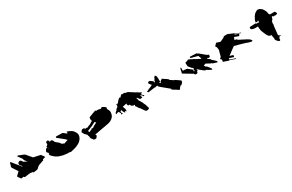

<svg xmlns="http://www.w3.org/2000/svg" viewBox="170 -1908 5070 3332"><g transform="rotate(-30 2705.0 -241.5)"><path d="M331.1 -94.7H333Q337.9 -89.8 339.8 -81.1Q341.8 -73.2 349.6 -71.3Q350.6 -70.3 358.4 -70.3H368.2H370.1L376 -72.3H382.8Q390.6 -72.3 391.6 -73.2Q397.5 -73.2 398.4 -74.2Q414.1 -77.1 427.7 -80.1Q438.5 -82 443.4 -85Q444.3 -88.9 449.2 -94.7L455.1 -96.7Q460.9 -99.6 463.9 -107.4L465.8 -111.3L467.8 -115.2Q468.8 -116.2 468.8 -120.1Q469.7 -120.1 470.7 -121.1Q472.7 -117.2 473.6 -115.2Q474.6 -115.2 476.6 -113.3L486.3 -123L496.1 -132.8Q504.9 -133.8 514.6 -137.7L532.2 -143.6Q553.7 -151.4 565.4 -155.3Q572.3 -162.1 598.6 -165Q602.5 -172.9 604.5 -175.8L605.5 -179.7L606.4 -181.6Q607.4 -182.6 607.4 -183.6L609.4 -186.5Q611.3 -186.5 619.1 -189.5Q623 -191.4 626 -192.4Q627 -193.4 631.8 -193.4H632.8L634.8 -194.3Q635.7 -195.3 636.7 -195.3H640.6Q647.5 -195.3 648.4 -196.3L654.3 -198.2H656.2Q656.2 -212.9 650.4 -219.7Q642.6 -227.5 638.7 -235.4L632.8 -243.2Q630.9 -245.1 629.9 -247.1L627 -250L626 -252Q621.1 -257.8 613.3 -269.5Q612.3 -270.5 543.9 -285.2Q542 -287.1 516.6 -291Q489.3 -295.9 474.6 -299.8Q462.9 -314.5 456.1 -321.3L455.1 -322.3Q455.1 -323.2 454.1 -324.2Q453.1 -324.2 453.1 -326.2L452.1 -327.1L449.2 -330.1L445.3 -334L443.4 -335.9Q441.4 -337.9 440.4 -339.8L436.5 -343.8L435.5 -345.7L432.6 -348.6L429.7 -351.6L428.7 -353.5L427.7 -355.5L422.9 -360.4L417 -366.2Q399.4 -390.6 393.6 -396.5Q384.8 -411.1 365.2 -418.9Q364.3 -418.9 358.4 -421.9Q357.4 -422.9 351.6 -424.8L343.8 -428.7L324.2 -435.5Q323.2 -436.5 315.4 -439.5Q314.5 -439.5 313.5 -440.4Q311.5 -440.4 310.5 -441.4Q309.6 -441.4 308.1 -441.9Q306.6 -442.4 305.7 -443.4Q296.9 -446.3 290 -449.2Q284.2 -452.1 283.2 -452.1Q273.4 -456.1 266.6 -459Q262.7 -459 261.7 -460Q260.7 -460.9 259.8 -460.9Q253.9 -460.9 250 -458Q246.1 -457 247.1 -449.2L276.4 -409.2L305.7 -369.1L307.6 -361.3Q307.6 -357.4 308.6 -356.4Q308.6 -353.5 309.6 -352.5Q311.5 -347.7 315.4 -335.9L317.4 -334Q319.3 -331.1 321.3 -329.1Q325.2 -325.2 325.2 -323.2Q326.2 -321.3 330.1 -317.4L332 -313.5L334 -310.5Q349.6 -288.1 352.5 -285.2V-282.2Q340.8 -290 335 -294.9Q332 -296.9 326.2 -300.8L324.2 -301.8Q322.3 -302.7 322.3 -303.7L318.4 -305.7Q317.4 -306.6 316.4 -306.6Q296.9 -313.5 294.9 -315.4Q289.1 -319.3 284.2 -327.1L283.2 -330.1L279.3 -334Q277.3 -335.9 274.4 -341.8L263.7 -355.5Q256.8 -362.3 248 -363.3Q233.4 -365.2 229.5 -361.3Q219.7 -358.4 211.9 -350.6Q203.1 -341.8 201.2 -335Q197.3 -331.1 199.2 -316.4Q201.2 -308.6 204.1 -303.7Q205.1 -300.8 209 -296.9Q212.9 -293 213.9 -290L218.8 -285.2L222.7 -281.2L223.6 -279.3L225.6 -277.3L229.5 -273.4L231.4 -271.5L232.4 -269.5L234.4 -267.6V-261.7Q234.4 -254.9 235.4 -253.9Q224.6 -259.8 217.8 -272.5Q216.8 -273.4 214.8 -277.3L210.9 -281.2L210 -283.2L202.1 -293Q201.2 -296.9 185.5 -313.5Q179.7 -319.3 178.7 -321.3Q174.8 -325.2 173.8 -328.1L171.9 -330.1L170.9 -332Q169.9 -333 168 -335Q166 -336.9 164.1 -338.9Q154.3 -348.6 145.5 -362.3Q136.7 -376 127 -385.7L126 -386.7Q125 -386.7 125 -388.7Q125 -390.6 124 -390.6L120.1 -394.5Q114.3 -402.3 111.3 -406.2Q102.5 -417 94.7 -424.8Q93.8 -423.8 88.9 -423.8Q85 -423.8 84 -422.9Q78.1 -418.9 76.2 -405.3Q76.2 -393.6 72.3 -384.8Q70.3 -381.8 69.3 -375L63.5 -360.4L60.5 -345.7V-340.8Q60.5 -334 61.5 -333L62.5 -330.1Q64.5 -328.1 66.4 -326.2Q69.3 -320.3 72.3 -317.4Q72.3 -316.4 77.1 -309.6L80.1 -304.7Q83 -299.8 85.9 -295.4Q88.9 -291 91.3 -288.1Q93.8 -285.2 93.8 -284.2Q97.7 -280.3 97.7 -277.3Q97.7 -276.4 100.6 -273.4Q101.6 -271.5 103.5 -267.6Q106.4 -264.6 107.4 -262.7Q109.4 -260.7 112.3 -255.9Q115.2 -251 116.2 -249Q130.9 -224.6 134.8 -221.7L136.7 -219.7Q125 -210.9 107.4 -191.4L101.6 -185.5Q99.6 -183.6 95.7 -180.2Q91.8 -176.8 90.8 -175.8L84 -168.9Q82 -167 80.1 -165L77.1 -163.1L75.2 -159.2Q74.2 -156.2 72.3 -154.3Q69.3 -148.4 72.3 -139.6Q75.2 -134.8 84 -125Q85 -124 86.9 -121.1Q87.9 -121.1 88.9 -119.1L89.8 -117.2L90.8 -116.2Q91.8 -115.2 91.8 -114.3Q91.8 -113.3 92.8 -113.3L93.8 -111.3L95.7 -109.4L99.6 -105.5L100.6 -103.5Q102.5 -99.6 103.5 -98.6Q106.4 -94.7 110.4 -88.9L114.3 -83Q115.2 -84 119.1 -84Q123 -84 124 -85Q125 -85.9 128.9 -85.9Q132.8 -85.9 133.8 -86.9Q134.8 -87.9 138.7 -87.9Q141.6 -89.8 151.4 -90.8Q152.3 -91.8 163.1 -91.8Q166 -87.9 169.9 -85L173.8 -79.1L175.8 -77.1Q177.7 -75.2 180.7 -75.2H190.4Q191.4 -76.2 196.3 -76.2Q199.2 -76.2 200.2 -77.1Q201.2 -78.1 206.1 -78.1L251 -84Q282.2 -85.9 294.9 -88.9Q299.8 -86.9 313.5 -85.9H314.5Q315.4 -85 318.4 -85Q319.3 -84 322.3 -84H326.2L328.1 -83L330.1 -82H331.1Z M1010.7 -415Q1006.8 -415 1005.9 -414.1Q1002 -412.1 1000 -411.1H996.1Q995.1 -410.2 993.2 -410.2L992.2 -409.2Q991.2 -408.2 991.2 -392.6L993.2 -390.6Q995.1 -389.6 1000 -386.2Q1004.9 -382.8 1008.8 -379.9Q1023.4 -367.2 1055.7 -341.8Q1119.1 -290 1122.1 -288.1Q1123 -287.1 1123 -283.2L1146.5 -263.7Q1144.5 -263.7 1138.7 -260.7Q1136.7 -260.7 1133.8 -259.8Q1128.9 -257.8 1127.9 -256.8L1107.4 -250Q1102.5 -250 1101.6 -249Q1097.7 -248 1095.7 -246.1Q1087.9 -244.1 1085 -243.2Q1080.1 -242.2 1078.1 -240.2Q1071.3 -236.3 1067.4 -236.3L1057.6 -241.2L1054.7 -242.2Q1052.7 -243.2 1049.8 -246.1Q1043.9 -248 1043 -249Q1042 -250 1032.2 -250L1031.2 -251Q1031.2 -252 1029.3 -252.9L1027.3 -253.9L1023.4 -257.8L1019.5 -261.7Q1018.6 -261.7 1017.6 -262.7L1015.6 -263.7L1014.6 -264.6L1012.7 -266.6Q1011.7 -267.6 1010.7 -267.6V-272.5Q1009.8 -273.4 1009.8 -275.4Q1008.8 -276.4 1008.8 -277.3Q1002 -284.2 996.1 -293Q993.2 -293.9 991.2 -295.9Q989.3 -297.9 987.3 -299.3Q985.4 -300.8 984.4 -302.2Q983.4 -303.7 982.4 -304.7Q981.4 -305.7 980.5 -306.6H979.5Q970.7 -314.5 964.8 -318.4Q960.9 -322.3 954.1 -327.1Q952.1 -328.1 945.3 -335L943.4 -336.9L941.4 -337.9L934.6 -344.7L928.7 -348.6Q929.7 -355.5 931.6 -357.4Q931.6 -359.4 930.7 -360.4Q929.7 -361.3 929.7 -362.3Q929.7 -363.3 928.7 -363.3Q927.7 -363.3 927.7 -365.2Q927.7 -367.2 926.8 -367.2L920.9 -375Q918.9 -380.9 916 -383.8Q912.1 -387.7 897.5 -398.4Q889.6 -401.4 879.9 -397.5Q872.1 -393.6 869.1 -392.6L867.2 -390.6Q865.2 -390.6 864.3 -389.6Q863.3 -389.6 862.3 -388.7Q861.3 -388.7 860.4 -389.6L858.4 -391.6V-401.4Q858.4 -408.2 859.4 -409.2L855.5 -413.1L853.5 -414.1L850.6 -417L847.7 -419.9L845.7 -421.9L844.7 -422.9Q843.8 -423.8 842.8 -423.8L840.8 -425.8Q839.8 -425.8 838.9 -426.8L836.9 -428.7Q835.9 -429.7 831.1 -429.7Q829.1 -429.7 828.1 -428.7Q828.1 -422.9 827.1 -421.9Q826.2 -421.9 825.2 -422.9L824.2 -423.8L822.3 -425.8H818.4L816.4 -424.8Q816.4 -423.8 815.4 -423.8Q814.5 -422.9 814.5 -420.9Q814.5 -418.9 813.5 -418L809.6 -421.9Q806.6 -423.8 804.7 -421.9Q800.8 -418.9 800.8 -416V-413.1V-391.6V-370.1Q793.9 -369.1 792 -365.2Q791 -364.3 791 -361.3Q787.1 -358.4 785.2 -355.5Q785.2 -353.5 784.2 -352.5Q783.2 -351.6 783.2 -350.6Q777.3 -349.6 766.6 -345.7Q766.6 -339.8 767.6 -338.9Q769.5 -336.9 770.5 -335Q769.5 -335 768.6 -334L767.6 -333Q766.6 -332 766.6 -333V-326.2L774.4 -318.4Q779.3 -313.5 781.2 -312.5L783.2 -310.5L793 -300.8Q793 -299.8 792 -298.8Q772.5 -314.5 763.7 -323.2Q760.7 -323.2 759.8 -322.3Q755.9 -320.3 752.9 -319.3L744.1 -316.4L729.5 -292L720.7 -276.4V-260.7H719.7L724.6 -255.9L735.4 -245.1Q747.1 -233.4 750 -228.5V-214.8L745.1 -216.8L736.3 -219.7V-216.8V-215.8L738.3 -213.9Q739.3 -210.9 741.2 -209Q744.1 -205.1 744.1 -204.1Q743.2 -203.1 743.2 -201.2Q737.3 -203.1 736.3 -204.1V-200.2Q753.9 -171.9 782.2 -148.4Q805.7 -125 834 -110.4Q853.5 -96.7 890.6 -85.9Q891.6 -85.9 897.9 -84Q904.3 -82 918 -78.1Q931.6 -74.2 946.3 -70.3Q1023.4 -56.6 1076.2 -59.6Q1085 -53.7 1085.9 -52.7Q1090.8 -54.7 1102.5 -55.7Q1111.3 -55.7 1123 -59.6Q1124 -60.5 1124 -61.5Q1192.4 -75.2 1221.7 -89.8Q1263.7 -107.4 1286.1 -124Q1310.5 -142.6 1327.1 -166Q1342.8 -187.5 1350.6 -213.9Q1351.6 -215.8 1352.5 -221.2Q1353.5 -226.6 1353.5 -229.5Q1353.5 -231.4 1354 -234.9Q1354.5 -238.3 1355.5 -240.2V-244.1Q1355.5 -253.9 1352.5 -262.7Q1348.6 -284.2 1336.9 -301.8Q1326.2 -322.3 1308.6 -338.9L1303.7 -348.6Q1295.9 -348.6 1293 -351.6L1291 -353.5L1290 -355.5Q1289.1 -355.5 1289.1 -356.4Q1288.1 -356.4 1280.3 -361.3L1277.3 -363.3L1274.4 -365.2L1270.5 -367.2Q1265.6 -369.1 1260.7 -372.1L1246.1 -380.9Q1238.3 -384.8 1235.4 -386.7L1232.4 -388.7L1228.5 -384.8L1227.5 -381.8Q1226.6 -382.8 1226.6 -384.8Q1225.6 -385.7 1225.6 -386.7Q1224.6 -386.7 1224.6 -388.7Q1224.6 -390.6 1223.6 -390.6L1222.7 -391.6Q1217.8 -391.6 1216.8 -390.6L1215.8 -388.7Q1214.8 -388.7 1214.8 -387.7L1212.9 -391.6Q1210.9 -395.5 1210 -398.4Q1209 -397.5 1204.1 -397.5L1200.2 -358.4L1196.3 -362.3Q1194.3 -364.3 1191.4 -365.2L1189.5 -366.2Q1181.6 -371.1 1177.7 -375L1175.8 -376L1172.9 -378.9Q1171.9 -379.9 1168.9 -381.8Q1157.2 -390.6 1155.3 -392.6Q1146.5 -400.4 1142.6 -401.4Q1138.7 -402.3 1133.8 -407.2Q1131.8 -409.2 1128.9 -410.2L1127 -412.1Q1040 -414.1 1010.7 -415Z M1619.1 -225.6 1610.4 -223.6Q1608.4 -225.6 1607.4 -225.6L1598.6 -223.6Q1599.6 -222.7 1599.6 -216.8V-212.9H1598.6Q1597.7 -214.8 1592.8 -212.9Q1589.8 -212.9 1588.9 -211.9L1581.1 -208L1575.2 -206.1Q1570.3 -205.1 1569.3 -203.1L1563.5 -201.2Q1558.6 -199.2 1557.6 -198.2L1551.8 -196.3Q1546.9 -195.3 1545.9 -193.4Q1545.9 -192.4 1544.9 -192.4Q1543.9 -192.4 1544.9 -191.4Q1544.9 -188.5 1543.9 -188.5L1542 -190.4L1538.1 -192.4L1536.1 -194.3Q1537.1 -195.3 1535.2 -205.1Q1535.2 -207 1534.2 -208Q1534.2 -209 1533.2 -210Q1533.2 -210.9 1532.2 -211.9Q1531.2 -212.9 1531.2 -213.9Q1531.2 -214.8 1530.3 -215.8L1529.3 -216.8L1528.3 -218.8Q1557.6 -232.4 1584 -242.2Q1585 -243.2 1592.8 -246.1L1605.5 -251Q1610.4 -252.9 1614.7 -254.9Q1619.1 -256.8 1621.1 -257.8L1624 -258.8Q1636.7 -263.7 1638.7 -264.6Q1640.6 -265.6 1644.5 -267.6L1654.3 -273.4L1666 -279.3L1668.9 -281.2L1672.9 -283.2L1680.7 -287.1L1690.4 -292Q1696.3 -296.9 1703.1 -297.9Q1706.1 -296.9 1706.1 -294.9Q1707 -295.9 1710 -295.9L1724.6 -276.4Q1722.7 -276.4 1654.3 -240.2V-235.4Q1652.3 -233.4 1647.5 -232.4Q1646.5 -231.4 1642.6 -229.5L1638.7 -227.5L1622.1 -220.7Q1622.1 -222.7 1619.1 -225.6ZM1823.2 -142.6H1825.2Q1829.1 -142.6 1830.1 -143.6Q1831.1 -144.5 1835 -144.5L1844.7 -146.5Q1848.6 -146.5 1849.6 -147.5Q1852.5 -147.5 1853.5 -148.4H1855.5H1856.4L1862.3 -150.4H1867.2Q1888.7 -153.3 1908.2 -159.2Q1941.4 -168 1968.8 -186.5L1983.4 -198.2Q1990.2 -204.1 1996.1 -210.9L2000 -214.8Q2002 -216.8 2002.9 -218.8L2003.9 -219.7L2004.9 -220.7Q2006.8 -222.7 2007.8 -224.6L2008.8 -226.6L2010.7 -228.5Q2022.5 -245.1 2027.3 -267.6Q2027.3 -270.5 2028.3 -271.5Q2028.3 -273.4 2029.3 -274.4Q2029.3 -280.3 2030.3 -281.2Q2030.3 -283.2 2031.2 -284.2Q2031.2 -287.1 2032.2 -288.1V-293.9Q2033.2 -294.9 2033.2 -306.6Q2035.2 -316.4 2030.3 -330.1V-333Q2029.3 -334 2029.3 -335.9Q2028.3 -336.9 2028.3 -337.9Q2027.3 -338.9 2027.3 -340.8Q2027.3 -342.8 2026.4 -343.8Q2025.4 -344.7 2025.4 -347.7L2024.4 -349.6L2023.4 -351.6L2022.5 -353.5Q2021.5 -354.5 2021.5 -356.4Q2019.5 -358.4 2019.5 -359.4Q2017.6 -363.3 2016.6 -364.3L2015.6 -366.2Q2013.7 -371.1 2007.8 -378.9Q2005.9 -380.9 2006.8 -381.8Q2009.8 -401.4 2009.8 -416Q2009.8 -418 2008.8 -418.9Q2002 -425.8 1998 -426.8L1996.1 -427.7L1992.2 -431.6L1988.3 -435.5L1986.3 -436.5Q1982.4 -440.4 1971.7 -446.3Q1968.8 -447.3 1964.8 -449.2Q1963.9 -449.2 1962.9 -450.2L1960.9 -452.1Q1960 -453.1 1958 -453.1Q1956.1 -453.1 1955.1 -454.1L1953.1 -455.1Q1951.2 -455.1 1949.2 -457Q1945.3 -460 1938.5 -460Q1928.7 -452.1 1927.7 -451.2L1925.8 -449.2L1923.8 -448.2Q1923.8 -447.3 1922.9 -447.3L1918.9 -441.4Q1917 -441.4 1917 -442.4Q1915 -442.4 1914.1 -443.4Q1912.1 -443.4 1911.1 -444.3H1908.2Q1907.2 -445.3 1904.3 -445.3Q1901.4 -445.3 1900.4 -446.3L1893.6 -447.3Q1886.7 -449.2 1881.8 -450.2Q1880.9 -451.2 1877 -451.2Q1876 -452.1 1872.1 -452.1Q1871.1 -453.1 1862.3 -453.1H1846.7Q1832 -453.1 1831.1 -452.1Q1828.1 -452.1 1825.2 -455.1L1820.3 -460L1818.4 -461.9L1816.4 -462.9L1814.5 -464.8Q1813.5 -463.9 1812.5 -463.9Q1809.6 -462.9 1801.8 -460.9Q1800.8 -460.9 1799.8 -460Q1798.8 -459 1796.9 -459Q1794.9 -459 1793.9 -458Q1793 -457 1792 -457Q1791 -456.1 1789.1 -456.1Q1787.1 -457 1785.2 -455.1L1779.3 -453.1Q1777.3 -453.1 1777.3 -452.1Q1777.3 -451.2 1772.5 -449.2Q1770.5 -449.2 1769.5 -448.2Q1768.6 -447.3 1766.6 -447.3Q1764.6 -447.3 1763.7 -446.3Q1762.7 -446.3 1761.7 -445.3Q1760.7 -444.3 1754.9 -444.3Q1743.2 -442.4 1738.3 -436.5H1737.3Q1736.3 -435.5 1735.4 -435.5Q1733.4 -435.5 1732.4 -434.6Q1730.5 -434.6 1729.5 -433.6Q1728.5 -433.6 1727.5 -432.6L1718.8 -429.7L1716.8 -428.7Q1715.8 -427.7 1713.9 -427.7H1710.9L1706.1 -425.8Q1705.1 -424.8 1703.1 -424.8Q1702.1 -424.8 1700.2 -422.9Q1700.2 -421.9 1698.2 -421.9Q1693.4 -421.9 1692.4 -420.9Q1687.5 -419.9 1686.5 -418Q1685.5 -418 1684.6 -417L1682.6 -415Q1681.6 -414.1 1679.7 -414.1L1675.8 -413.1Q1674.8 -413.1 1672.9 -411.1Q1669.9 -408.2 1668.9 -405.3Q1668 -404.3 1668 -401.4Q1668 -392.6 1668.9 -391.6Q1668.9 -384.8 1666 -383.8L1664.1 -381.8Q1664.1 -379.9 1665 -378.9Q1666 -377.9 1666 -376Q1666 -373 1668 -371.1Q1667 -370.1 1667 -368.2V-363.3Q1667 -360.4 1668.9 -358.4Q1670.9 -356.4 1670.9 -355.5Q1670.9 -352.5 1671.9 -351.6Q1672.9 -350.6 1672.9 -343.8Q1672.9 -342.8 1673.8 -341.8Q1673.8 -337.9 1674.8 -336.9Q1666 -331.1 1654.3 -328.1L1652.3 -327.1Q1650.4 -326.2 1650.4 -325.2Q1646.5 -325.2 1645.5 -322.3Q1644.5 -322.3 1643.6 -321.3Q1642.6 -320.3 1641.6 -319.3Q1640.6 -318.4 1639.6 -317.4Q1638.7 -316.4 1637.7 -316.4L1634.8 -314.5L1630.9 -310.5Q1629.9 -309.6 1626 -309.6Q1620.1 -308.6 1618.2 -306.6Q1615.2 -306.6 1614.3 -302.7Q1614.3 -300.8 1611.3 -300.8L1609.4 -299.8L1607.4 -298.8Q1605.5 -298.8 1604.5 -297.9Q1603.5 -297.9 1602.5 -296.9Q1601.6 -295.9 1598.6 -295.9Q1595.7 -297.9 1593.8 -295.9Q1592.8 -294.9 1591.8 -294.9Q1590.8 -293.9 1588.9 -293.9Q1587.9 -293 1586.9 -293Q1585.9 -293 1585 -292Q1582 -291 1578.1 -289.1L1572.3 -287.1Q1570.3 -287.1 1570.3 -285.2Q1569.3 -284.2 1569.3 -283.2Q1568.4 -283.2 1567.4 -282.2Q1566.4 -281.2 1565.4 -281.2Q1564.5 -281.2 1563.5 -280.3Q1560.5 -280.3 1559.6 -279.3Q1555.7 -279.3 1554.7 -278.3Q1553.7 -277.3 1552.7 -277.3Q1549.8 -279.3 1547.9 -277.3Q1546.9 -277.3 1545.9 -276.4Q1544.9 -275.4 1543.9 -275.4Q1542 -275.4 1541 -274.4Q1533.2 -280.3 1530.3 -283.2Q1519.5 -279.3 1515.6 -277.3Q1514.6 -276.4 1511.7 -276.4Q1510.7 -276.4 1508.8 -274.4L1506.8 -278.3Q1502 -286.1 1498 -289.1L1496.1 -291L1494.1 -292Q1494.1 -293 1493.2 -293L1490.2 -295.9Q1489.3 -296.9 1487.3 -296.9H1483.4Q1479.5 -296.9 1478.5 -297.9Q1473.6 -297.9 1472.7 -296.9H1466.8Q1465.8 -295.9 1463.9 -295.9Q1462.9 -294.9 1460 -294.9L1459 -296.9Q1459 -298.8 1458 -299.8Q1457 -298.8 1455.1 -298.8L1453.1 -297.9Q1451.2 -297.9 1449.2 -295.9Q1449.2 -293.9 1450.2 -293.9V-291Q1449.2 -291 1449.2 -290H1448.2Q1441.4 -285.2 1433.6 -278.3Q1431.6 -275.4 1430.7 -275.4L1429.7 -274.4L1427.7 -268.6Q1426.8 -267.6 1426.8 -263.7L1424.8 -261.7Q1424.8 -260.7 1423.8 -259.8Q1421.9 -257.8 1421.9 -255.9Q1421.9 -253.9 1423.8 -252V-250Q1423.8 -248 1430.7 -238.3Q1435.5 -230.5 1436.5 -226.6Q1441.4 -215.8 1444.3 -210.9Q1447.3 -207 1447.3 -205.1L1448.2 -203.1H1453.1Q1455.1 -205.1 1458 -201.2L1460.9 -195.3Q1461.9 -194.3 1463.9 -190.4Q1464.8 -186.5 1468.8 -186.5H1469.7L1470.7 -185.5Q1470.7 -184.6 1471.7 -183.6L1473.6 -181.6Q1475.6 -177.7 1476.6 -176.8Q1478.5 -171.9 1484.4 -168.9L1486.3 -168Q1488.3 -168 1489.3 -167V-162.1V-152.3Q1489.3 -149.4 1493.2 -142.6Q1493.2 -141.6 1494.1 -140.6Q1500 -130.9 1501 -129.9Q1501 -127.9 1502 -127.9Q1497.1 -123 1498 -115.2Q1498 -114.3 1499 -113.3Q1500 -113.3 1500 -112.3V-109.4Q1501 -108.4 1501 -106.4Q1501 -99.6 1504.9 -95.7V-94.7Q1505.9 -93.8 1505.9 -92.8Q1505.9 -84 1511.7 -78.1L1520.5 -69.3L1522.5 -67.4L1524.4 -65.4Q1524.4 -64.5 1526.4 -62.5Q1528.3 -58.6 1529.3 -57.6Q1530.3 -54.7 1533.2 -51.8Q1535.2 -47.9 1536.1 -46.9L1538.1 -43Q1539.1 -42 1539.1 -41Q1541 -39.1 1542 -39.1H1552.7Q1553.7 -39.1 1554.7 -38.1Q1558.6 -35.2 1562.5 -34.2H1569.3Q1573.2 -34.2 1574.2 -35.2Q1577.1 -35.2 1578.1 -36.1H1580.1H1581.1L1584 -34.2Q1584 -35.2 1585.9 -35.2L1586.9 -36.1Q1587.9 -37.1 1588.9 -37.1Q1589.8 -37.1 1590.8 -38.1V-41Q1591.8 -41 1595.7 -44.9Q1606.4 -50.8 1610.4 -60.5Q1610.4 -62.5 1611.3 -63.5Q1611.3 -64.5 1612.3 -65.4Q1613.3 -66.4 1615.2 -69.3L1617.2 -71.3Q1617.2 -72.3 1618.2 -73.2Q1621.1 -74.2 1619.1 -79.1Q1619.1 -80.1 1618.2 -81.1Q1617.2 -82 1616.2 -85.9Q1615.2 -86.9 1615.2 -88.9Q1614.3 -89.8 1614.3 -90.8Q1612.3 -92.8 1609.4 -99.6V-101.6Q1608.4 -101.6 1608.4 -102.5Q1615.2 -105.5 1620.1 -105.5Q1631.8 -106.4 1636.7 -108.4L1644.5 -110.4Q1645.5 -111.3 1652.3 -111.3H1655.3Q1658.2 -111.3 1659.2 -112.3Q1660.2 -113.3 1664.1 -113.3Q1668 -113.3 1668.9 -114.3Q1671.9 -114.3 1672.9 -115.2H1674.8H1675.8Q1678.7 -115.2 1679.7 -116.2L1687.5 -118.2Q1688.5 -119.1 1693.4 -119.1Q1698.2 -119.1 1699.2 -120.1Q1703.1 -121.1 1710.9 -123Q1711.9 -124 1721.7 -124Q1723.6 -124 1724.6 -125Q1727.5 -125 1728.5 -126H1732.4Q1736.3 -126 1737.3 -127Q1742.2 -127 1743.2 -127.9Q1751 -129.9 1753.9 -130.9Q1754.9 -131.8 1762.7 -131.8L1772.5 -133.8Q1773.4 -134.8 1782.2 -134.8Q1790 -136.7 1793 -137.7Q1793.9 -138.7 1801.8 -138.7Q1815.4 -139.6 1820.3 -141.6Q1822.3 -141.6 1823.2 -142.6Z M2409.2 -474.6V-476.6Q2404.3 -476.6 2403.3 -477.5Q2402.3 -478.5 2399.4 -478.5Q2398.4 -480.5 2393.6 -478.5Q2392.6 -477.5 2388.7 -477.5H2382.8Q2381.8 -476.6 2377.9 -476.6Q2372.1 -476.6 2371.1 -475.6Q2367.2 -474.6 2365.2 -476.6L2363.3 -478.5L2361.3 -479.5Q2361.3 -480.5 2360.4 -480.5Q2359.4 -480.5 2359.4 -478.5Q2357.4 -478.5 2354.5 -481.4H2351.6Q2348.6 -481.4 2347.7 -480.5H2346.7V-478.5Q2347.7 -477.5 2347.7 -476.6H2345.7Q2345.7 -475.6 2344.7 -475.6Q2344.7 -476.6 2343.8 -476.6V-477.5L2339.8 -475.6Q2339.8 -474.6 2338.9 -473.6L2336.9 -471.7H2334Q2333 -471.7 2331.1 -466.8Q2330.1 -465.8 2330.1 -466.8Q2329.1 -466.8 2328.1 -465.8Q2327.1 -464.8 2325.2 -461.9Q2324.2 -460.9 2322.3 -458Q2320.3 -456.1 2318.4 -456.1L2316.4 -454.1Q2315.4 -453.1 2315.4 -450.2L2313.5 -448.2Q2312.5 -449.2 2311.5 -447.3Q2310.5 -446.3 2310.5 -443.4H2305.7Q2300.8 -443.4 2299.8 -442.4Q2296.9 -442.4 2294.9 -445.3Q2293.9 -448.2 2292 -452.1H2291L2289.1 -450.2L2287.1 -449.2L2284.2 -446.3Q2283.2 -445.3 2282.2 -445.3Q2281.2 -445.3 2281.2 -444.3Q2281.2 -443.4 2279.3 -442.4L2277.3 -441.4V-439.5L2276.4 -438.5Q2275.4 -438.5 2275.4 -439.5Q2270.5 -438.5 2262.7 -430.7L2259.8 -427.7L2258.8 -425.8L2256.8 -423.8L2252 -418.9Q2248 -413.1 2241.2 -406.2Q2235.4 -400.4 2230.5 -392.6Q2228.5 -390.6 2227.5 -388.7Q2225.6 -386.7 2224.6 -384.8L2223.6 -383.8L2222.7 -382.8Q2220.7 -380.9 2219.7 -378.9L2215.8 -375L2214.8 -374Q2213.9 -377 2210.9 -379.9Q2210 -380.9 2206.1 -382.8H2204.1Q2204.1 -375 2207 -371.1V-369.1Q2201.2 -371.1 2197.3 -368.2Q2195.3 -368.2 2193.4 -373L2191.4 -380.9Q2187.5 -378.9 2186.5 -377.9Q2185.5 -377 2183.6 -374Q2183.6 -370.1 2184.6 -369.1Q2185.5 -368.2 2185.5 -364.3Q2186.5 -363.3 2186.5 -355.5L2184.6 -351.6Q2184.6 -348.6 2183.6 -347.7Q2183.6 -343.8 2184.6 -342.8Q2185.5 -341.8 2185.5 -338.9Q2185.5 -335.9 2184.6 -335Q2181.6 -332 2180.7 -330.1L2174.8 -324.2L2168.9 -318.4Q2168 -318.4 2166 -316.4Q2164.1 -316.4 2163.1 -315.4Q2162.1 -314.5 2161.1 -314.5Q2160.2 -313.5 2160.2 -311.5Q2159.2 -310.5 2159.2 -309.6Q2157.2 -307.6 2156.2 -307.6H2154.3Q2151.4 -304.7 2148.4 -303.7Q2145.5 -301.8 2143.6 -298.8Q2141.6 -296.9 2141.6 -294.9Q2141.6 -292 2139.6 -290Q2139.6 -285.2 2135.7 -282.2Q2134.8 -281.2 2133.8 -281.2Q2131.8 -281.2 2131.8 -280.3Q2129.9 -278.3 2128.9 -278.3L2119.1 -268.6L2115.2 -264.6L2113.3 -263.7L2109.4 -259.8L2103.5 -253.9Q2101.6 -250 2097.7 -249V-246.1Q2097.7 -242.2 2098.6 -241.2Q2099.6 -240.2 2099.6 -237.3Q2101.6 -232.4 2102.5 -231.4L2105.5 -228.5L2106.4 -226.6Q2111.3 -227.5 2121.1 -233.4Q2121.1 -234.4 2123 -234.4Q2125 -234.4 2125 -235.4Q2125 -236.3 2127 -236.3Q2128.9 -236.3 2128.9 -237.3Q2131.8 -238.3 2133.8 -240.2L2135.7 -241.2Q2139.6 -243.2 2142.6 -244.1Q2144.5 -246.1 2145.5 -244.1Q2147.5 -244.1 2148.4 -245.1Q2150.4 -243.2 2151.4 -240.2Q2152.3 -236.3 2154.3 -234.4Q2155.3 -231.4 2160.2 -229.5L2166 -226.6Q2168 -224.6 2168.9 -222.7V-217.8Q2170.9 -213.9 2171.9 -210.9L2173.8 -209L2175.8 -207Q2177.7 -205.1 2177.7 -202.1Q2177.7 -199.2 2178.7 -198.2L2176.8 -192.4Q2175.8 -191.4 2175.8 -189.5L2174.8 -187.5Q2172.9 -179.7 2175.8 -175.8H2177.7Q2179.7 -177.7 2179.7 -178.7Q2181.6 -178.7 2183.6 -176.8Q2188.5 -174.8 2191.4 -177.7Q2194.3 -178.7 2197.3 -181.6Q2199.2 -181.6 2201.2 -179.7Q2202.1 -180.7 2203.1 -180.7Q2204.1 -181.6 2202.1 -186.5L2198.2 -194.3L2189.5 -203.1V-205.1Q2188.5 -206.1 2188.5 -208Q2187.5 -209 2187.5 -211.9Q2190.4 -214.8 2189.5 -217.8L2188.5 -219.7Q2187.5 -220.7 2187.5 -221.7Q2187.5 -222.7 2186.5 -223.6Q2186.5 -229.5 2185.5 -230.5Q2187.5 -235.4 2195.3 -236.3Q2197.3 -238.3 2201.2 -239.3L2207 -241.2Q2209 -242.2 2207 -250Q2206.1 -251 2206.1 -260.7Q2209 -252.9 2210 -252Q2210 -247.1 2210.9 -246.1Q2210.9 -241.2 2211.9 -240.2Q2216.8 -226.6 2220.7 -216.8Q2220.7 -212.9 2221.7 -211.9Q2222.7 -210.9 2222.7 -210Q2224.6 -206.1 2225.6 -203.1Q2226.6 -202.1 2228.5 -198.2L2230.5 -196.3Q2230.5 -195.3 2231.4 -194.3L2232.4 -193.4Q2234.4 -189.5 2235.4 -186.5L2238.3 -183.6L2239.3 -181.6L2241.2 -183.6L2245.1 -177.7Q2246.1 -176.8 2248 -176.8Q2253.9 -177.7 2252 -183.6Q2251 -188.5 2248 -191.4Q2248 -192.4 2252.9 -192.4Q2253.9 -193.4 2255.9 -193.4Q2257.8 -193.4 2258.8 -194.3Q2261.7 -194.3 2262.7 -195.3Q2264.6 -195.3 2265.6 -196.3Q2267.6 -194.3 2268.6 -188.5Q2270.5 -182.6 2272.5 -180.7L2274.4 -182.6Q2276.4 -182.6 2277.3 -183.6Q2276.4 -184.6 2276.4 -188.5L2279.3 -191.4L2281.2 -190.4Q2281.2 -189.5 2282.2 -189.5L2284.2 -193.4Q2284.2 -200.2 2283.2 -201.2Q2282.2 -208 2281.2 -208Q2281.2 -211.9 2283.2 -211.9V-214.8Q2282.2 -215.8 2282.2 -217.8Q2282.2 -219.7 2283.2 -220.7V-224.6L2271.5 -253.9Q2270.5 -254.9 2267.6 -266.6Q2263.7 -276.4 2261.7 -282.2L2269.5 -284.2L2271.5 -285.2Q2273.4 -285.2 2274.4 -286.1H2278.3Q2280.3 -286.1 2281.2 -287.1Q2284.2 -287.1 2285.2 -288.1H2289.1L2298.8 -290H2300.8Q2301.8 -291 2303.7 -291Q2305.7 -291 2306.6 -292Q2309.6 -293.9 2319.3 -294.9Q2322.3 -295.9 2330.1 -297.9L2339.8 -299.8Q2339.8 -298.8 2341.8 -298.8L2342.8 -297.9Q2343.8 -296.9 2345.7 -293.9L2343.8 -292L2341.8 -291Q2341.8 -289.1 2344.7 -284.2Q2341.8 -283.2 2343.8 -278.3L2345.7 -272.5Q2346.7 -269.5 2349.6 -266.6Q2350.6 -265.6 2350.6 -262.7Q2350.6 -260.7 2352.5 -258.8Q2353.5 -257.8 2357.4 -255.9Q2359.4 -255.9 2362.3 -252Q2373 -253.9 2377 -254.9L2379.9 -257.8Q2380.9 -257.8 2380.9 -255.9L2381.8 -254.9Q2383.8 -252.9 2384.8 -250L2385.7 -248Q2386.7 -246.1 2388.7 -242.2Q2389.6 -241.2 2389.6 -240.2Q2392.6 -235.4 2398.4 -223.6Q2402.3 -223.6 2403.3 -222.7Q2407.2 -220.7 2408.2 -219.7Q2414.1 -217.8 2418 -213.9V-215.8Q2419.9 -215.8 2419.9 -214.8Q2419.9 -213.9 2421.9 -211.9Q2424.8 -211.9 2425.8 -210.9L2429.7 -209Q2431.6 -207 2439.5 -209L2449.2 -210.9Q2454.1 -210.9 2456.1 -209L2460.9 -204.1Q2460.9 -203.1 2460 -202.1L2459 -201.2Q2458 -200.2 2455.1 -198.2Q2454.1 -197.3 2454.1 -196.3Q2454.1 -194.3 2453.1 -193.4Q2453.1 -190.4 2454.1 -189.5L2453.1 -188.5Q2453.1 -183.6 2456.1 -180.7Q2457 -179.7 2459 -176.8L2460.9 -174.8L2462.9 -171.9Q2463.9 -170.9 2465.8 -168Q2466.8 -168 2466.8 -166L2467.8 -165Q2468.8 -164.1 2468.8 -163.1Q2468.8 -162.1 2469.7 -162.1L2470.7 -161.1L2473.6 -157.2L2474.6 -156.2L2475.6 -154.3L2476.6 -152.3L2477.5 -150.4L2478.5 -148.4L2482.4 -144.5L2483.4 -142.6Q2484.4 -141.6 2484.4 -139.6Q2485.4 -138.7 2485.4 -137.7L2487.3 -135.7Q2488.3 -134.8 2488.3 -133.8Q2490.2 -128.9 2491.2 -127.9Q2491.2 -127 2492.2 -126L2494.1 -124Q2495.1 -123 2495.1 -121.1Q2498 -118.2 2502 -118.2Q2502.9 -119.1 2507.8 -114.3L2528.3 -82Q2529.3 -82 2530.3 -80.1L2531.2 -78.1L2533.2 -76.2Q2534.2 -75.2 2535.2 -73.2L2537.1 -71.3L2538.1 -68.4L2540 -66.4L2541 -64.5Q2542 -61.5 2543.9 -59.6Q2544.9 -58.6 2544.9 -57.6Q2544.9 -56.6 2545.9 -56.6L2549.8 -50.8Q2555.7 -44.9 2562.5 -33.2Q2570.3 -24.4 2577.1 -18.6Q2584 -15.6 2594.7 -15.6H2601.6Q2612.3 -17.6 2626 -22.5Q2627 -23.4 2629.9 -23.4Q2632.8 -23.4 2633.8 -24.4Q2646.5 -31.2 2643.6 -43Q2642.6 -46.9 2640.6 -54.7Q2639.6 -55.7 2639.6 -57.6Q2638.7 -58.6 2638.7 -59.6Q2637.7 -60.5 2637.7 -62.5Q2636.7 -63.5 2636.7 -64.5Q2636.7 -68.4 2632.8 -75.2L2629.9 -86.9Q2626 -107.4 2612.3 -135.7L2611.3 -136.7Q2611.3 -137.7 2610.4 -138.7Q2608.4 -142.6 2607.4 -143.6L2605.5 -147.5L2603.5 -151.4V-155.3Q2603.5 -156.2 2602.5 -157.2L2601.6 -158.2V-160.2L2599.6 -168Q2597.7 -172.9 2591.8 -180.7L2588.9 -184.6L2587.9 -185.5L2586.9 -187.5Q2585.9 -188.5 2585.9 -189.5L2585 -191.4L2584 -193.4L2582 -197.3Q2582 -199.2 2581.1 -200.2Q2580.1 -201.2 2580.1 -202.1Q2579.1 -203.1 2577.1 -206.1Q2576.2 -207 2574.2 -210Q2572.3 -211.9 2572.3 -212.9Q2572.3 -214.8 2571.3 -215.8Q2570.3 -216.8 2568.4 -220.7Q2566.4 -224.6 2564.5 -226.6Q2562.5 -228.5 2561.5 -232.4L2557.6 -238.3L2553.7 -242.2L2552.7 -244.1L2549.8 -247.1L2553.7 -251Q2553.7 -252.9 2552.7 -252.9L2550.8 -254.9Q2553.7 -254.9 2553.7 -255.9Q2553.7 -257.8 2552.7 -257.8Q2552.7 -258.8 2554.7 -260.7L2552.7 -263.7L2546.9 -272.5Q2542 -281.2 2539.1 -284.2Q2540 -288.1 2545.9 -290Q2550.8 -292 2550.8 -297.9L2554.7 -293.9L2555.7 -292Q2556.6 -287.1 2558.6 -286.1L2568.4 -276.4Q2570.3 -274.4 2570.3 -273.4L2571.3 -271.5L2573.2 -269.5Q2574.2 -268.6 2576.2 -264.6Q2578.1 -260.7 2579.1 -259.8Q2581.1 -257.8 2584 -255.9L2586.9 -252.9L2587.9 -251Q2589.8 -249 2591.8 -247.1L2594.7 -245.1L2597.7 -242.2L2599.6 -241.2Q2600.6 -240.2 2601.6 -240.2Q2605.5 -240.2 2606.4 -244.1L2602.5 -248L2600.6 -250L2599.6 -252Q2601.6 -253.9 2605.5 -254.9Q2606.4 -255.9 2610.4 -255.9Q2611.3 -256.8 2612.3 -256.8L2613.3 -254.9L2617.2 -251Q2617.2 -250 2618.2 -249L2619.1 -248L2621.1 -246.1L2623 -244.1Q2623 -243.2 2624 -243.2L2627 -246.1Q2627 -247.1 2626 -248Q2627 -248 2627.9 -249L2628.9 -250Q2628.9 -251 2629.9 -252Q2630.9 -252 2631.8 -251L2635.7 -254.9V-255.9Q2632.8 -257.8 2630.9 -262.7Q2629.9 -266.6 2625 -269.5Q2625 -273.4 2626 -274.4Q2627 -275.4 2627 -276.4Q2627 -275.4 2628.9 -275.4L2629.9 -274.4Q2629.9 -273.4 2631.8 -271.5H2632.8Q2634.8 -271.5 2635.7 -272.5Q2636.7 -273.4 2637.7 -273.4Q2635.7 -279.3 2628.9 -289.1Q2621.1 -300.8 2617.2 -301.8V-303.7Q2623 -301.8 2624 -302.7Q2627.9 -303.7 2629.9 -301.8Q2632.8 -301.8 2636.7 -297.9Q2636.7 -296.9 2637.7 -295.9L2638.7 -294.9L2639.6 -293Q2640.6 -293 2640.6 -292L2641.6 -291Q2642.6 -291 2642.6 -289.1L2643.6 -288.1Q2644.5 -287.1 2646.5 -287.1H2649.4L2651.4 -283.2Q2654.3 -280.3 2655.3 -280.3Q2657.2 -278.3 2657.2 -274.4Q2656.2 -273.4 2658.2 -267.6L2659.2 -265.6Q2660.2 -265.6 2660.2 -264.6Q2660.2 -263.7 2661.1 -262.7Q2662.1 -261.7 2662.1 -260.7Q2663.1 -261.7 2670.9 -261.7L2678.7 -265.6H2680.7Q2681.6 -264.6 2683.6 -264.6Q2685.5 -264.6 2686.5 -265.6Q2686.5 -273.4 2678.7 -276.4Q2666 -283.2 2666 -284.2Q2666 -285.2 2665 -285.2L2664.1 -287.1L2662.1 -289.1L2658.2 -293L2657.2 -293.9Q2656.2 -294.9 2657.2 -296.9Q2658.2 -297.9 2656.2 -299.8L2654.3 -301.8Q2653.3 -301.8 2651.4 -303.7L2649.4 -305.7Q2648.4 -306.6 2648.4 -307.6Q2648.4 -308.6 2647.5 -309.6L2645.5 -311.5V-314.5Q2646.5 -315.4 2646.5 -318.4Q2646.5 -322.3 2647.5 -323.2V-324.2H2650.4Q2651.4 -323.2 2654.3 -323.2Q2655.3 -322.3 2658.2 -322.3Q2666 -320.3 2667 -319.3L2670.9 -323.2Q2672.9 -327.1 2673.8 -328.1Q2670.9 -330.1 2668.9 -333L2663.1 -338.9Q2662.1 -339.8 2661.1 -339.8Q2660.2 -339.8 2660.2 -340.8Q2660.2 -341.8 2658.2 -341.8L2657.2 -342.8L2653.3 -344.7Q2652.3 -345.7 2649.4 -345.7Q2645.5 -349.6 2637.7 -352.5Q2627.9 -358.4 2626 -360.4Q2625 -361.3 2623 -361.3L2621.1 -362.3L2615.2 -365.2L2611.3 -369.1Q2609.4 -372.1 2606.4 -374Q2604.5 -374 2603.5 -375Q2602.5 -376 2601.6 -376Q2601.6 -375 2600.6 -375L2597.7 -377.9Q2597.7 -378.9 2595.7 -378.9L2594.7 -379.9Q2593.8 -379.9 2593.8 -380.9H2591.8Q2590.8 -380.9 2589.8 -381.8L2581.1 -384.8Q2576.2 -386.7 2572.3 -390.6L2569.3 -392.6L2564.5 -397.5L2560.5 -400.4Q2558.6 -402.3 2551.8 -405.3Q2544.9 -408.2 2542 -411.1Q2537.1 -412.1 2536.1 -414.1Q2522.5 -427.7 2507.8 -431.6Q2502 -436.5 2490.2 -444.3L2481.4 -450.2Q2476.6 -451.2 2474.6 -453.1L2472.7 -455.1L2468.8 -457Q2466.8 -457 2465.8 -458Q2464.8 -459 2463.9 -459Q2462.9 -459 2461.4 -460Q2460 -460.9 2459 -461.9Q2458 -462.9 2457 -462.9Q2456.1 -461.9 2456.1 -460.9H2455.1L2451.2 -464.8L2448.2 -466.8Q2446.3 -468.8 2443.4 -469.7Q2442.4 -470.7 2439.5 -470.7V-460Q2434.6 -460 2433.6 -459Q2427.7 -460.9 2426.8 -464.8Q2425.8 -468.8 2421.9 -470.7Q2419.9 -472.7 2416 -472.7Q2415 -472.7 2414.1 -473.6Q2413.1 -474.6 2409.2 -474.6Z M3331.1 -96.7V-98.6Q3331.1 -99.6 3332 -99.6L3363.3 -132.8H3365.2H3367.2L3369.1 -134.8L3367.2 -136.7Q3366.2 -136.7 3366.2 -137.7L3368.2 -147.5Q3368.2 -151.4 3369.1 -152.3Q3369.1 -156.2 3370.1 -157.2Q3370.1 -162.1 3371.1 -163.1Q3371.1 -165 3372.1 -166V-168Q3357.4 -177.7 3339.8 -191.4Q3336.9 -192.4 3332 -197.3Q3331.1 -198.2 3330.1 -198.2Q3328.1 -199.2 3327.1 -199.2L3325.2 -201.2L3318.4 -206.1Q3307.6 -212.9 3292 -223.6Q3288.1 -225.6 3285.2 -228.5Q3281.2 -230.5 3279.3 -232.4Q3278.3 -232.4 3277.3 -233.4L3275.4 -235.4Q3274.4 -236.3 3272.5 -236.3Q3271.5 -236.3 3270.5 -235.4Q3268.6 -233.4 3266.6 -233.4Q3264.6 -235.4 3262.7 -235.4L3259.8 -238.3L3202.1 -277.3Q3201.2 -278.3 3200.2 -278.3Q3198.2 -278.3 3198.2 -279.3Q3197.3 -280.3 3197.3 -282.2Q3196.3 -283.2 3196.3 -284.2Q3196.3 -286.1 3195.3 -287.1Q3195.3 -288.1 3194.3 -289.1L3192.4 -293L3189.5 -295.9L3188.5 -297.9L3184.6 -301.8Q3162.1 -317.4 3160.2 -319.3L3154.3 -323.2Q3153.3 -324.2 3149.4 -326.2L3146.5 -328.1Q3145.5 -328.1 3144.5 -329.1L3143.6 -330.1L3141.6 -332L3137.7 -334L3135.7 -335Q3134.8 -335 3132.8 -336.9Q3131.8 -337.9 3130.9 -337.9Q3129.9 -337.9 3129.9 -338.9Q3127 -339.8 3125 -341.8L3123 -343.8L3121.1 -345.7Q3120.1 -345.7 3119.1 -346.7L3118.2 -347.7L3114.3 -349.6Q3112.3 -349.6 3111.3 -350.6L3110.4 -351.6L3108.4 -353.5L3106.4 -354.5Q3104.5 -355.5 3104.5 -356.4Q3103.5 -358.4 3097.7 -360.4Q3098.6 -361.3 3098.6 -364.3H3097.7V-367.2V-368.2Q3096.7 -368.2 3088.9 -363.3L3086.9 -361.3L3085 -359.4L3084 -358.4Q3083 -357.4 3082 -357.4Q3081.1 -357.4 3081.1 -358.4Q3077.1 -357.4 3075.2 -355.5L3071.3 -351.6Q3066.4 -346.7 3060.5 -343.8Q3050.8 -335.9 3049.8 -335Q3047.9 -333 3047.9 -332Q3047.9 -331.1 3046.9 -330.1Q3046.9 -328.1 3047.9 -327.1Q3048.8 -327.1 3045.9 -324.2Q3043 -322.3 3043 -321.3Q3042 -320.3 3042 -314.5Q3043.9 -314.5 3043.9 -311.5L3042 -309.6L3040 -307.6Q3037.1 -308.6 3037.1 -309.6Q3036.1 -310.5 3035.2 -310.5Q3034.2 -310.5 3034.2 -311.5Q3033.2 -311.5 3032.2 -310.5H3031.2L3032.2 -311.5Q3032.2 -314.5 3030.3 -314.5H3028.3Q3028.3 -315.4 3029.3 -315.4Q3028.3 -316.4 3028.3 -317.4Q3028.3 -318.4 3027.3 -318.4L3025.4 -316.4H3024.4Q3025.4 -317.4 3025.4 -319.3L3024.4 -321.3Q3023.4 -320.3 3022.5 -320.3H3021.5Q3021.5 -321.3 3022.5 -322.3Q3020.5 -324.2 3020.5 -325.2L3019.5 -326.2Q3018.6 -326.2 3017.6 -327.1Q3020.5 -328.1 3022.5 -330.1Q3023.4 -331.1 3023.4 -332Q3023.4 -334 3024.4 -335Q3028.3 -333 3029.3 -332Q3033.2 -328.1 3034.2 -328.1H3036.1Q3037.1 -329.1 3039.1 -335Q3040 -335.9 3040 -343.8V-353.5Q3041 -354.5 3041 -363.3V-371.1Q3041 -377.9 3040 -378.9V-387.7V-400.4V-405.3Q3039.1 -406.2 3039.1 -410.2Q3038.1 -411.1 3038.1 -413.1Q3037.1 -414.1 3037.1 -438.5Q3036.1 -439.5 3036.1 -441.4Q3035.2 -442.4 3035.2 -443.4Q3034.2 -443.4 3034.2 -445.3Q3034.2 -446.3 3033.2 -447.3Q3032.2 -448.2 3032.2 -449.2Q3027.3 -459 3026.4 -460L3024.4 -460.9L3020.5 -464.8L3012.7 -470.7Q3009.8 -471.7 3006.8 -474.6Q3004.9 -472.7 3004.9 -469.7Q3004.9 -463.9 3003.9 -462.9L3000 -459Q2999 -458 2999 -457Q2998 -456.1 2998 -454.1L2994.1 -456.1L2992.2 -458L2986.3 -454.1L2992.2 -448.2Q2992.2 -446.3 2985.4 -436.5Q2984.4 -435.5 2982.4 -429.7Q2981.4 -428.7 2979.5 -424.8L2977.5 -422.9Q2975.6 -420.9 2971.7 -412.1Q2968.8 -407.2 2965.8 -401.4Q2963.9 -397.5 2962.9 -394.5L2959 -388.7L2960.9 -386.7Q2962.9 -384.8 2963.9 -384.8L2962.9 -382.8Q2961.9 -381.8 2961.9 -377.9Q2961.9 -373 2959 -372.1L2953.1 -369.1H2951.2Q2951.2 -370.1 2950.2 -370.1V-373Q2949.2 -374 2949.2 -377.9Q2948.2 -378.9 2948.2 -382.8L2946.3 -393.6Q2946.3 -394.5 2939.5 -401.4L2935.5 -405.3Q2934.6 -406.2 2933.6 -406.2Q2932.6 -406.2 2932.6 -407.2L2930.7 -408.2L2928.7 -409.2L2925.8 -412.1L2923.8 -414.1Q2921.9 -415 2920.9 -416L2918.9 -418L2917 -418.9L2915 -420.9Q2912.1 -421.9 2910.2 -423.8Q2906.2 -429.7 2888.7 -436.5Q2877.9 -441.4 2868.2 -436.5Q2858.4 -431.6 2853.5 -427.7Q2848.6 -422.9 2848.6 -416Q2848.6 -413.1 2849.6 -412.1Q2849.6 -411.1 2850.6 -411.1V-409.2Q2850.6 -408.2 2851.6 -407.2Q2852.5 -406.2 2852.5 -404.3Q2861.3 -388.7 2869.1 -380.9L2875 -375L2876 -373Q2877.9 -371.1 2878.9 -370.1Q2879.9 -369.1 2880.9 -368.2Q2881.8 -367.2 2882.8 -367.2L2884.8 -365.2Q2885.7 -364.3 2887.7 -361.3L2889.6 -360.4Q2888.7 -358.4 2882.8 -356.4Q2879.9 -355.5 2876 -353.5L2870.1 -349.6Q2844.7 -337.9 2832 -332L2828.1 -330.1Q2826.2 -330.1 2825.2 -329.1L2823.2 -328.1Q2817.4 -327.1 2815.4 -325.2Q2813.5 -325.2 2813.5 -326.2Q2812.5 -327.1 2810.5 -327.1L2806.6 -325.2Q2805.7 -324.2 2804.7 -324.2L2803.7 -323.2L2802.7 -322.3Q2801.8 -321.3 2801.8 -320.3Q2802.7 -319.3 2801.8 -318.4Q2800.8 -317.4 2780.3 -308.6Q2777.3 -307.6 2773.4 -305.7Q2771.5 -303.7 2768.6 -302.7L2766.6 -301.8Q2762.7 -299.8 2759.8 -298.8Q2755.9 -296.9 2754.9 -295.9H2753.9L2756.8 -293L2758.8 -292V-290Q2762.7 -290 2767.6 -284.2Q2773.4 -278.3 2776.4 -277.3H2782.2Q2786.1 -277.3 2787.1 -278.3Q2815.4 -281.2 2864.3 -289.1Q2903.3 -293 2911.1 -294.9L2912.1 -293.9Q2912.1 -293 2914.1 -293Q2915 -292 2919.9 -292Q2922.9 -291 2930.7 -293.9Q2933.6 -294.9 2937.5 -296.9L2941.4 -298.8Q2942.4 -299.8 2948.2 -299.8Q2951.2 -299.8 2953.1 -297.9Q2957 -300.8 2958 -299.8H2959Q2959 -298.8 2960 -298.8Q2960 -297.9 2960.9 -297.9Q2971.7 -289.1 2975.6 -286.1L2973.6 -284.2L2971.7 -283.2L2969.7 -282.2L2967.8 -280.3Q2968.8 -280.3 3006.8 -248Q3033.2 -226.6 3044.9 -215.8L3045.9 -214.8Q3046.9 -214.8 3047.9 -213.9Q3047.9 -212.9 3048.8 -212.9Q3049.8 -212.9 3050.8 -211.9L3053.7 -209L3057.6 -205.1Q3063.5 -202.1 3068.4 -197.3Q3075.2 -190.4 3082 -185.5L3111.3 -161.1Q3118.2 -154.3 3129.9 -146.5Q3131.8 -145.5 3147.5 -129.9Q3147.5 -128.9 3146.5 -127.9Q3145.5 -127 3145.5 -126L3143.6 -122.1Q3142.6 -121.1 3142.6 -119.1L3168 -101.6H3171.9Q3170.9 -101.6 3170.9 -100.6Q3198.2 -83 3209 -77.1L3210.9 -75.2Q3212.9 -72.3 3214.8 -74.2Q3215.8 -73.2 3214.8 -73.2L3217.8 -72.3L3219.7 -70.3L3220.7 -69.3Q3221.7 -68.4 3222.7 -68.4Q3223.6 -68.4 3224.6 -67.4Q3225.6 -66.4 3226.6 -66.4L3228.5 -64.5L3229.5 -63.5L3231.4 -61.5L3233.4 -60.5L3235.4 -59.6Q3237.3 -58.6 3237.3 -57.6L3238.3 -56.6L3239.3 -57.6Q3240.2 -56.6 3240.2 -55.7Q3241.2 -54.7 3246.1 -52.7L3250 -50.8L3252.9 -48.8Q3261.7 -43 3262.7 -42L3272.5 -51.8Q3276.4 -54.7 3282.2 -60.5L3286.1 -64.5L3287.1 -66.4Q3286.1 -66.4 3286.1 -67.4V-69.3Q3285.2 -70.3 3287.1 -72.3Q3288.1 -72.3 3289.1 -73.2L3291 -75.2L3293 -77.1Q3293.9 -78.1 3293.9 -79.1L3295.9 -81.1L3297.9 -84L3301.8 -87.9H3303.7L3304.7 -88.9Q3305.7 -89.8 3306.6 -89.8L3308.6 -91.8L3311.5 -94.7Q3312.5 -95.7 3314.5 -98.6L3318.4 -102.5Q3319.3 -105.5 3320.3 -105.5L3321.3 -107.4L3323.2 -105.5Q3323.2 -103.5 3325.2 -103.5V-99.6V-97.7H3327.1Q3328.1 -96.7 3331.1 -96.7Z M3702.1 -451.2Q3700.2 -448.2 3699.2 -439.5Q3698.2 -429.7 3701.2 -426.8L3768.6 -409.2Q3801.8 -402.3 3835.9 -391.6V-392.6Q3837.9 -390.6 3840.8 -389.6Q3840.8 -378.9 3843.8 -372.1L3844.7 -370.1Q3846.7 -368.2 3847.7 -365.2Q3848.6 -365.2 3848.6 -363.3L3849.6 -362.3Q3849.6 -360.4 3850.6 -359.4Q3850.6 -358.4 3851.6 -357.4Q3854.5 -340.8 3858.4 -336.9Q3858.4 -335 3859.4 -334Q3860.4 -333 3860.4 -331.1Q3862.3 -327.1 3863.3 -324.2Q3852.5 -324.2 3844.7 -327.1Q3843.8 -327.1 3842.8 -328.1L3840.8 -329.1Q3840.8 -330.1 3839.8 -330.1Q3837.9 -330.1 3836.9 -331.1Q3831.1 -334 3829.1 -335.9L3821.3 -339.8Q3819.3 -340.8 3817.4 -342.3Q3815.4 -343.8 3814.5 -343.8L3806.6 -347.7Q3805.7 -347.7 3804.7 -348.6Q3803.7 -349.6 3801.8 -349.6L3797.9 -351.6L3795.9 -352.5Q3794.9 -353.5 3791 -355.5Q3790 -355.5 3787.6 -357.4Q3785.2 -359.4 3783.2 -359.4Q3776.4 -363.3 3771.5 -365.2Q3766.6 -366.2 3764.6 -368.2Q3763.7 -374 3752.9 -378.9L3749 -380.9Q3747.1 -380.9 3746.1 -381.8Q3745.1 -381.8 3744.1 -382.8Q3738.3 -383.8 3736.3 -385.7Q3729.5 -386.7 3723.6 -391.6L3721.7 -393.6Q3720.7 -393.6 3719.2 -394Q3717.8 -394.5 3716.8 -395.5Q3710.9 -397.5 3710 -399.4Q3703.1 -400.4 3697.3 -405.3Q3696.3 -406.2 3696.3 -406.2Q3694.3 -406.2 3694.3 -407.2Q3694.3 -408.2 3693.4 -408.2Q3692.4 -408.2 3691.4 -409.2L3682.6 -412.1L3674.8 -416Q3669.9 -417 3668 -418.9Q3657.2 -422.9 3655.3 -424.8Q3651.4 -425.8 3643.6 -422.9Q3642.6 -422.9 3641.6 -421.9Q3640.6 -421.9 3639.6 -420.9L3637.7 -419.9Q3635.7 -419.9 3634.8 -418.9Q3633.8 -418.9 3632.8 -418V-414.1H3628.9L3625 -412.1Q3622.1 -412.1 3621.1 -411.1Q3620.1 -410.2 3619.1 -410.2Q3617.2 -410.2 3617.2 -409.2Q3612.3 -411.1 3606.4 -409.2Q3605.5 -408.2 3597.7 -405.3Q3595.7 -405.3 3594.7 -406.2L3590.8 -402.3L3588.9 -401.4Q3585.9 -400.4 3584 -396.5Q3585 -395.5 3585 -362.3Q3585 -330.1 3585.9 -329.1Q3586.9 -328.1 3594.7 -318.4Q3600.6 -310.5 3603.5 -307.6L3604.5 -306.6Q3605.5 -305.7 3607.4 -302.7Q3608.4 -302.7 3608.4 -300.8L3609.4 -299.8L3613.3 -295.9Q3614.3 -294.9 3614.3 -293.9Q3614.3 -293 3615.2 -293L3616.2 -291L3623 -284.2L3627 -280.3Q3627.9 -279.3 3627.9 -278.3Q3627.9 -277.3 3628.9 -277.3L3629.9 -275.4L3630.9 -273.4Q3631.8 -273.4 3631.8 -272.5L3633.8 -270.5L3636.7 -267.6Q3637.7 -266.6 3637.7 -264.6H3641.6Q3642.6 -263.7 3645.5 -263.7L3647.5 -261.7L3649.4 -260.7Q3649.4 -259.8 3650.4 -259.8Q3651.4 -256.8 3653.3 -254.9L3662.1 -246.1L3661.1 -243.2L3659.2 -241.2Q3659.2 -240.2 3658.2 -239.3L3657.2 -238.3Q3656.2 -234.4 3657.2 -230.5Q3651.4 -231.4 3648.4 -225.6Q3646.5 -220.7 3648.4 -212.9L3649.4 -211.9Q3649.4 -210.9 3650.4 -210Q3652.3 -206.1 3653.3 -205.1Q3657.2 -201.2 3658.2 -198.2L3659.2 -197.3Q3655.3 -198.2 3636.7 -195.3Q3636.7 -197.3 3637.7 -198.2Q3637.7 -203.1 3638.7 -204.1V-211.9Q3639.6 -212.9 3639.6 -231.4Q3639.6 -230.5 3638.7 -230.5L3637.7 -231.4Q3637.7 -232.4 3636.7 -233.4L3635.7 -234.4Q3633.8 -236.3 3631.8 -237.3L3629.9 -239.3L3627.9 -240.2L3623 -245.1Q3620.1 -246.1 3618.2 -248L3616.2 -250L3614.3 -251L3612.3 -252.9L3610.4 -253.9L3607.4 -256.8L3605.5 -257.8Q3603.5 -259.8 3601.6 -261.7L3598.6 -264.6Q3596.7 -265.6 3593.8 -268.6Q3587.9 -271.5 3586.9 -272.5L3585.9 -273.4Q3585 -273.4 3584 -274.4Q3583 -275.4 3583 -276.4Q3583 -277.3 3582 -277.3Q3581.1 -277.3 3580.1 -278.3L3578.1 -280.3L3576.2 -282.2Q3575.2 -283.2 3574.2 -283.2L3569.3 -288.1Q3567.4 -289.1 3565.4 -291L3557.6 -294.9L3555.7 -296.9H3544.9Q3543 -296.9 3542 -297.9Q3538.1 -297.9 3537.1 -298.8H3531.2Q3521.5 -299.8 3519.5 -297.9V-299.8L3514.6 -300.8Q3513.7 -301.8 3509.8 -301.8H3497.1H3485.4Q3479.5 -301.8 3478.5 -300.8L3477.5 -301.8Q3476.6 -302.7 3476.6 -307.6Q3477.5 -308.6 3477.5 -316.4V-342.8Q3478.5 -351.6 3475.6 -367.2V-368.2H3468.8Q3466.8 -363.3 3463.9 -361.3Q3461.9 -361.3 3459 -357.4Q3457 -345.7 3453.1 -333L3447.3 -305.7Q3446.3 -303.7 3446.3 -299.8Q3446.3 -295.9 3445.3 -293.9Q3444.3 -288.1 3442.4 -285.2V-282.2H3440.4V-266.6Q3461.9 -254.9 3537.1 -209Q3569.3 -190.4 3602.5 -169.9L3620.1 -159.2Q3621.1 -158.2 3621.1 -155.3Q3621.1 -152.3 3622.1 -151.4Q3623 -145.5 3628.9 -141.6Q3631.8 -138.7 3639.6 -136.7Q3656.2 -134.8 3657.2 -135.7L3660.2 -136.7Q3661.1 -137.7 3664.1 -137.7Q3665 -138.7 3668 -138.7Q3670.9 -138.7 3671.9 -139.6Q3677.7 -143.6 3682.6 -151.4Q3685.5 -158.2 3682.6 -168L3690.4 -171.9L3692.4 -172.9Q3693.4 -173.8 3695.3 -173.8L3699.2 -175.8Q3702.1 -180.7 3699.2 -189.5Q3698.2 -197.3 3690.4 -195.3L3689.5 -197.3L3687.5 -199.2Q3697.3 -198.2 3704.1 -202.1Q3709 -200.2 3716.8 -191.4L3730.5 -177.7Q3737.3 -169.9 3748 -163.1L3758.8 -154.3Q3773.4 -140.6 3788.1 -130.9Q3791 -128.9 3796.9 -125Q3797.9 -125 3797.9 -124L3799.8 -123L3801.8 -121.1L3804.7 -118.2Q3821.3 -110.4 3826.2 -114.3Q3831.1 -109.4 3839.8 -111.3Q3856.4 -97.7 3870.1 -91.8L3903.3 -75.2Q3904.3 -74.2 3906.2 -74.2Q3908.2 -74.2 3909.2 -73.2Q3913.1 -71.3 3914.1 -70.3L3916 -68.4Q3920.9 -65.4 3925.8 -65.4Q3929.7 -65.4 3930.7 -66.4Q3935.5 -83 3927.7 -90.8Q3926.8 -93.8 3921.9 -99.6L3917 -104.5L3915 -107.4Q3913.1 -115.2 3898.4 -128.9Q3888.7 -138.7 3880.9 -150.4L3877 -154.3L3874 -157.2L3872.1 -158.2L3870.1 -160.2L3868.2 -161.1Q3868.2 -162.1 3867.2 -162.1L3862.3 -167Q3861.3 -166 3859.4 -166Q3857.4 -166 3856.4 -165Q3852.5 -165 3851.6 -164.1V-170.9Q3851.6 -176.8 3852.5 -177.7L3843.8 -186.5L3839.8 -190.4Q3836.9 -191.4 3835 -193.4L3834 -195.3Q3848.6 -201.2 3856.4 -205.1Q3857.4 -205.1 3869.1 -210Q3877 -212.9 3877.9 -213.9Q3901.4 -202.1 3907.2 -198.2L3924.8 -189.5L3926.8 -188.5Q3926.8 -187.5 3927.7 -187.5Q3929.7 -185.5 3930.7 -185.5Q3934.6 -183.6 3935.5 -182.6L3937.5 -181.6Q3938.5 -181.6 3939.5 -180.7Q3940.4 -179.7 3942.4 -179.7L3944.3 -177.7L3946.3 -176.8L3948.2 -174.8Q3956.1 -169.9 3960.9 -169.9L3966.8 -172.9Q3967.8 -173.8 3969.7 -173.8Q3971.7 -173.8 3972.7 -174.8V-168H3971.7Q3971.7 -167 3970.7 -167Q3971.7 -163.1 3980.5 -158.2Q3982.4 -156.2 3988.3 -155.3Q3989.3 -154.3 3991.2 -154.3L3993.2 -153.3Q4001 -150.4 4018.6 -144.5L4044.9 -135.7Q4049.8 -135.7 4050.8 -134.8Q4054.7 -132.8 4057.6 -131.8Q4065.4 -128.9 4071.3 -128.9Q4072.3 -128.9 4074.2 -130.9Q4075.2 -131.8 4075.2 -135.7Q4076.2 -136.7 4076.2 -140.6V-145.5Q4076.2 -150.4 4075.2 -151.4L4070.3 -156.2L4067.4 -158.2L4066.4 -160.2Q4065.4 -160.2 4065.4 -161.1L4062.5 -164.1Q4061.5 -164.1 4060.5 -165L4059.6 -166V-167L4051.8 -174.8Q4051.8 -175.8 4049.8 -176.8L4047.9 -177.7L4045.9 -179.7L4044.9 -180.7Q4043.9 -181.6 4043.9 -182.6L4042 -184.6L4039.1 -187.5Q4036.1 -191.4 4032.2 -194.3Q4029.3 -195.3 4025.4 -197.3Q4022.5 -200.2 4013.7 -206.1Q4011.7 -208 4009.8 -211.9Q4008.8 -212.9 4008.8 -213.9Q4008.8 -214.8 4007.8 -214.8Q4006.8 -214.8 4006.8 -216.8L4005.9 -217.8Q4005.9 -219.7 4002 -220.7L3996.1 -222.7V-233.4Q3995.1 -237.3 3988.3 -241.2L3983.4 -245.1Q3979.5 -246.1 3977.5 -248Q3971.7 -251 3966.8 -255.9L3964.8 -257.8Q3963.9 -257.8 3962.9 -258.8L3961.9 -259.8L3958 -261.7Q3956.1 -261.7 3955.1 -262.7L3954.1 -263.7L3952.1 -264.6L3949.2 -267.6Q3948.2 -267.6 3947.3 -268.6L3945.3 -270.5L3943.4 -272.5Q3942.4 -273.4 3941.4 -273.4Q3943.4 -273.4 3944.3 -274.4Q3946.3 -276.4 3949.2 -277.3Q3951.2 -277.3 3952.1 -278.3Q3953.1 -279.3 3955.1 -279.3Q3956.1 -279.3 3960 -276.4Q3962.9 -275.4 3966.8 -273.4Q3973.6 -269.5 3989.3 -272.5Q4001 -275.4 4004.9 -282.2L4006.8 -287.1Q4007.8 -288.1 4007.8 -296.9V-306.6V-314.5Q4006.8 -317.4 4002.9 -321.3Q4002 -321.3 3999.5 -322.8Q3997.1 -324.2 3995.1 -325.2Q3994.1 -325.2 3991.2 -326.2Q3989.3 -326.2 3988.3 -327.1Q3987.3 -328.1 3985.4 -328.1H3981.4Q3980.5 -329.1 3978.5 -329.1Q3973.6 -334 3966.8 -339.8Q3962.9 -342.8 3956.5 -347.7Q3950.2 -352.5 3947.3 -355.5Q3936.5 -362.3 3924.8 -374L3920.9 -377.9Q3918.9 -379.9 3917 -380.9L3915 -381.8Q3910.2 -386.7 3903.3 -392.6Q3900.4 -394.5 3893.6 -399.9Q3886.7 -405.3 3883.8 -408.2Q3873 -415 3861.3 -426.8L3857.4 -430.7Q3853.5 -432.6 3852.5 -433.6L3851.6 -434.6H3850.6Q3850.6 -433.6 3849.6 -433.6V-430.7H3847.7L3841.8 -436.5V-435.5H3838.9V-440.4Q3837.9 -441.4 3837.9 -445.3L3770.5 -448.2Q3763.7 -448.2 3762.7 -449.2Q3752 -449.2 3751 -450.2H3737.3Q3735.4 -451.2 3702.1 -451.2Z M4224.6 -433.6H4217.8Q4196.3 -412.1 4172.9 -385.7L4176.8 -381.8L4178.7 -379.9Q4179.7 -378.9 4179.7 -377.9L4182.6 -375L4184.6 -371.1L4189.5 -366.2Q4191.4 -363.3 4192.4 -353.5Q4194.3 -345.7 4195.3 -342.8Q4196.3 -341.8 4196.3 -333V-330.1Q4197.3 -329.1 4197.3 -325.2Q4197.3 -322.3 4198.2 -321.3Q4198.2 -314.5 4199.2 -313.5Q4199.2 -306.6 4200.2 -305.7L4165 -173.8Q4164.1 -174.8 4160.2 -174.8L4158.2 -173.8H4155.3Q4154.3 -172.9 4149.4 -172.9L4144.5 -163.1Q4142.6 -160.2 4141.6 -150.4Q4141.6 -148.4 4142.6 -147.5Q4143.6 -143.6 4149.4 -139.6Q4153.3 -136.7 4161.1 -134.8Q4160.2 -132.8 4161.1 -128.9V-120.1V-108.4H4159.2Q4156.2 -108.4 4154.3 -106.4Q4154.3 -102.5 4153.3 -101.6Q4152.3 -100.6 4152.3 -99.6Q4152.3 -95.7 4160.2 -92.8V-87.9Q4160.2 -86.9 4161.1 -86.9L4258.8 -53.7Q4263.7 -56.6 4264.6 -56.6L4270.5 -54.7Q4271.5 -53.7 4281.2 -53.7Q4282.2 -52.7 4297.9 -47.9Q4298.8 -46.9 4305.7 -44.9Q4307.6 -44.9 4308.6 -43.9Q4309.6 -43 4311.5 -43L4317.4 -41Q4319.3 -40 4323.2 -38.6Q4327.1 -37.1 4329.1 -36.1Q4335 -36.1 4347.7 -29.3Q4371.1 -21.5 4373 -19.5Q4374 -18.6 4378.9 -18.6Q4384.8 -18.6 4384.8 -24.4Q4383.8 -28.3 4382.8 -28.3Q4381.8 -29.3 4376 -31.2Q4375 -32.2 4359.4 -37.1L4344.7 -42Q4334 -46.9 4328.1 -47.9Q4307.6 -55.7 4306.6 -56.6Q4299.8 -59.6 4291 -62.5Q4287.1 -62.5 4286.1 -63.5Q4285.2 -64.5 4284.2 -64.5Q4277.3 -68.4 4275.4 -70.3L4268.6 -72.3L4278.3 -91.8Q4297.9 -87.9 4358.4 -65.4Q4362.3 -65.4 4363.3 -66.4Q4367.2 -67.4 4371.1 -73.2Q4374 -80.1 4374 -87.9Q4374 -95.7 4365.2 -102.5Q4361.3 -106.4 4350.6 -107.4Q4347.7 -109.4 4340.8 -110.4Q4334 -111.3 4331.1 -113.3Q4326.2 -117.2 4306.6 -120.1Q4337.9 -143.6 4388.7 -181.6Q4411.1 -197.3 4457 -231.4Q4458 -230.5 4460.9 -230.5Q4461.9 -229.5 4463.9 -229.5Q4466.8 -227.5 4476.6 -226.6Q4477.5 -226.6 4482.4 -224.6Q4487.3 -222.7 4490.2 -221.7L4494.1 -220.7Q4500 -220.7 4501 -219.7Q4503.9 -218.8 4511.7 -216.8L4517.6 -214.8Q4518.6 -213.9 4523.4 -213.9Q4524.4 -212.9 4529.3 -212.9Q4536.1 -211.9 4539.1 -210Q4548.8 -209 4569.3 -201.2Q4571.3 -201.2 4573.2 -200.2Q4575.2 -199.2 4578.1 -199.2L4584 -197.3Q4585.9 -197.3 4586.9 -196.3Q4587.9 -195.3 4589.8 -195.3Q4590.8 -194.3 4594.7 -194.3Q4595.7 -193.4 4597.7 -193.4Q4600.6 -193.4 4601.6 -192.4Q4602.5 -191.4 4606.4 -191.4L4612.3 -189.5Q4613.3 -188.5 4615.2 -188.5Q4646.5 -178.7 4674.8 -170.9L4678.7 -167Q4688.5 -164.1 4706.1 -158.2Q4712.9 -156.2 4736.3 -149.4Q4737.3 -149.4 4771.5 -142.6Q4775.4 -144.5 4780.3 -148.4Q4784.2 -149.4 4784.2 -154.3Q4784.2 -158.2 4783.2 -159.2L4782.2 -160.2Q4781.2 -160.2 4781.2 -162.1L4780.3 -163.1Q4779.3 -164.1 4779.3 -165Q4779.3 -166 4778.3 -166L4775.4 -168.9L4774.4 -170.9Q4773.4 -171.9 4773.4 -172.9Q4773.4 -173.8 4772.5 -173.8Q4771.5 -173.8 4771.5 -175.8L4770.5 -176.8Q4761.7 -189.5 4748 -197.3L4732.4 -206.1L4723.6 -211.9Q4718.8 -212.9 4716.8 -214.8L4714.8 -216.8L4712.9 -218.8Q4711.9 -218.8 4710.9 -219.7Q4710.9 -220.7 4710 -220.7Q4709 -220.7 4708 -221.7Q4706.1 -221.7 4705.1 -222.7Q4697.3 -224.6 4694.3 -227.5Q4688.5 -229.5 4687.5 -230.5Q4677.7 -235.4 4669.9 -240.2Q4661.1 -245.1 4651.4 -250Q4628.9 -259.8 4622.1 -264.6Q4617.2 -267.6 4603 -274.9Q4588.9 -282.2 4578.1 -287.1L4565.4 -293.9Q4566.4 -293.9 4567.4 -294.9L4569.3 -296.9Q4571.3 -298.8 4568.4 -300.8L4566.4 -301.8Q4566.4 -302.7 4565.4 -302.7Q4564.5 -302.7 4562.5 -305.7Q4562.5 -307.6 4560.5 -307.6H4549.8L4543.9 -310.5Q4542 -310.5 4541 -311.5Q4540 -311.5 4539.1 -312.5Q4538.1 -313.5 4536.1 -313.5Q4535.2 -314.5 4530.3 -316.4L4524.4 -318.4L4517.6 -320.3Q4519.5 -322.3 4523.4 -331.1Q4525.4 -333 4526.4 -335.9Q4527.3 -336.9 4527.3 -339.8L4531.2 -347.7Q4531.2 -349.6 4535.2 -356.4Q4535.2 -357.4 4536.1 -358.4Q4537.1 -359.4 4537.1 -360.4Q4537.1 -361.3 4538.1 -362.3L4539.1 -363.3L4540 -365.2L4544.9 -363.3L4553.7 -360.4Q4554.7 -360.4 4557.6 -358.9Q4560.5 -357.4 4567.4 -355Q4574.2 -352.5 4580.1 -350.6Q4583 -349.6 4588.9 -347.7Q4594.7 -343.8 4600.6 -342.8Q4608.4 -338.9 4613.3 -337.9Q4614.3 -336.9 4620.1 -336.9Q4627 -336.9 4629.9 -339.8Q4634.8 -343.8 4638.7 -354.5Q4643.6 -365.2 4636.7 -372.1L4621.1 -377.9Q4613.3 -380.9 4595.7 -386.7Q4563.5 -397.5 4561.5 -399.4L4564.5 -402.3Q4577.1 -399.4 4581.1 -399.4L4585.9 -397.5Q4587.9 -397.5 4594.7 -395Q4601.6 -392.6 4606.4 -390.6Q4621.1 -383.8 4633.8 -379.9Q4644.5 -375 4649.4 -374Q4651.4 -373 4657.2 -371.1L4663.1 -369.1Q4669.9 -367.2 4670.9 -366.2L4680.7 -362.3L4683.6 -365.2Q4684.6 -368.2 4681.6 -371.1Q4676.8 -374 4662.1 -378.9Q4660.2 -378.9 4659.2 -379.9Q4658.2 -380.9 4656.2 -380.9Q4654.3 -380.9 4653.3 -381.8Q4652.3 -382.8 4650.4 -382.8Q4648.4 -382.8 4647.5 -383.8Q4645.5 -385.7 4642.6 -386.7Q4640.6 -387.7 4637.7 -387.7Q4630.9 -388.7 4627.9 -390.6L4618.2 -394.5Q4617.2 -394.5 4616.2 -395.5L4615.2 -396.5H4611.3L4607.4 -398.4L4603.5 -400.4L4597.7 -402.3Q4591.8 -403.3 4589.8 -405.3L4580.1 -409.2Q4579.1 -410.2 4579.1 -417Q4574.2 -418.9 4568.8 -421.4Q4563.5 -423.8 4560.5 -425.3Q4557.6 -426.8 4555.2 -427.7Q4552.7 -428.7 4551.8 -429.7Q4547.9 -431.6 4530.3 -438.5Q4524.4 -439.5 4509.8 -447.3Q4505.9 -449.2 4487.3 -457Q4479.5 -459 4476.6 -461.9Q4475.6 -462.9 4467.8 -465.8Q4466.8 -466.8 4462.9 -466.8H4418Q4417 -465.8 4410.2 -465.8H4401.4Q4397.5 -466.8 4393.6 -465.8Q4389.6 -463.9 4387.7 -461.9Q4384.8 -460 4382.8 -452.1Q4378.9 -451.2 4365.2 -443.4Q4351.6 -435.5 4335.9 -428.7Q4334 -428.7 4333 -427.7Q4332 -426.8 4331.1 -426.8Q4330.1 -425.8 4328.1 -425.8Q4327.1 -425.8 4325.2 -423.8Q4323.2 -423.8 4322.3 -422.9L4320.3 -421.9Q4306.6 -414.1 4296.9 -410.2L4294.9 -411.1L4293 -413.1H4290Q4289.1 -414.1 4287.1 -414.1Q4285.2 -414.1 4284.2 -415Q4281.2 -416 4273.4 -418Q4269.5 -418 4268.6 -418.9Q4267.6 -419.9 4266.6 -419.9Q4256.8 -422.9 4239.3 -428.7Q4238.3 -429.7 4236.3 -429.7Q4234.4 -429.7 4233.4 -430.7Q4231.4 -430.7 4230.5 -431.6Q4229.5 -431.6 4228.5 -432.6Q4227.5 -433.6 4224.6 -433.6Z M5279.3 -392.6H5271.5Q5270.5 -402.3 5264.6 -408.2Q5262.7 -410.2 5258.8 -412.1Q5254.9 -450.2 5244.1 -476.6Q5229.5 -506.8 5219.7 -519.5Q5203.1 -540 5185.5 -552.7Q5184.6 -552.7 5183.6 -553.7L5182.6 -554.7Q5167 -562.5 5160.2 -566.4Q5145.5 -570.3 5133.8 -572.3Q5120.1 -572.3 5107.4 -565.4L5106.4 -564.5Q5105.5 -563.5 5103.5 -563.5Q5102.5 -562.5 5101.6 -562.5Q5100.6 -562.5 5100.6 -561.5Q5099.6 -560.5 5095.7 -558.6L5091.8 -556.6H5090.8Q5070.3 -545.9 5054.7 -528.3Q5053.7 -527.3 5044.9 -515.6Q5034.2 -502.9 5030.3 -497.1Q5015.6 -472.7 5011.7 -460.9Q5003.9 -453.1 5001 -443.4Q4997.1 -433.6 4995.1 -421.9Q4991.2 -410.2 4991.2 -397.5Q4999 -394.5 5000 -393.6Q5001 -394.5 5001 -397.5L5004.9 -395.5Q5006.8 -395.5 5007.8 -394.5Q5008.8 -394.5 5009.8 -393.6Q5013.7 -390.6 5014.6 -390.6L5022.5 -394.5L5023.4 -395.5Q5024.4 -396.5 5025.4 -396.5Q5027.3 -396.5 5028.3 -397.5L5029.3 -398.4Q5030.3 -399.4 5033.2 -401.4Q5034.2 -402.3 5036.1 -402.3Q5040 -404.3 5042 -405.3L5045.9 -401.4V-396.5Q5044.9 -395.5 5044.9 -391.6Q5043.9 -390.6 5043.9 -388.7Q5043 -387.7 5043 -379.9L5042 -377L5045.9 -375Q5046.9 -374 5046.9 -373L5047.9 -371.1Q5044.9 -371.1 5044.9 -370.1V-369.1H5030.3Q5029.3 -370.1 5029.3 -371.1Q5025.4 -375 5022.5 -375Q5020.5 -375 5018.6 -373Q5017.6 -372.1 5003.9 -372.1Q4996.1 -372.1 4995.1 -371.1Q4990.2 -371.1 4990.2 -372.1Q4990.2 -376 4986.3 -379.9Q4985.4 -380.9 4984.4 -381.8Q4983.4 -382.8 4982.4 -382.8H4956.1H4945.3Q4944.3 -381.8 4935.5 -381.8Q4934.6 -380.9 4929.7 -380.9Q4928.7 -379.9 4890.6 -379.9Q4889.6 -378.9 4867.2 -378.9Q4858.4 -377 4858.4 -375Q4856.4 -373 4859.4 -371.1L4855.5 -367.2L4857.4 -363.3Q4856.4 -362.3 4856.4 -360.4Q4855.5 -359.4 4855.5 -358.4V-356.4Q4855.5 -351.6 4856.4 -350.6Q4854.5 -345.7 4859.4 -339.8L4863.3 -335.9L4864.3 -335L4868.2 -333Q4869.1 -332 4871.1 -332L4875 -324.2L4883.8 -326.2Q4899.4 -318.4 4904.3 -317.4H4907.2Q4910.2 -317.4 4910.2 -318.4Q4915 -316.4 4926.8 -315.4H4953.1Q4988.3 -315.4 4989.3 -316.4Q4990.2 -315.4 4990.2 -298.8Q4990.2 -273.4 4996.1 -245.1Q5000 -219.7 5012.7 -191.4Q5032.2 -143.6 5034.2 -141.6Q5045.9 -114.3 5055.7 -102.5Q5062.5 -87.9 5076.2 -80.1Q5086.9 -72.3 5096.7 -71.3Q5107.4 -68.4 5118.2 -71.3Q5118.2 -68.4 5119.1 -67.4Q5120.1 -66.4 5120.1 -63.5Q5120.1 -60.5 5121.1 -59.6Q5121.1 -56.6 5122.1 -55.7V-51.8Q5121.1 -50.8 5121.1 -49.8Q5119.1 -47.9 5121.1 -47.9V-45.9V-44.9V-43Q5121.1 -41 5122.1 -41Q5123 -40 5124 -40Q5124 -30.3 5125 -29.3L5126 -24.4Q5126 -19.5 5127 -18.6Q5127.9 -8.8 5129.9 -5.9Q5130.9 -4.9 5130.9 2.9Q5129.9 3.9 5129.9 7.8Q5128.9 8.8 5128.9 9.8V10.7Q5128.9 11.7 5129.9 11.7Q5130.9 11.7 5131.8 12.7L5127.9 26.4Q5127.9 31.2 5129.9 33.2Q5133.8 33.2 5134.8 34.2Q5135.7 35.2 5136.7 35.2Q5137.7 36.1 5139.6 36.1Q5137.7 38.1 5137.7 41V43.9Q5138.7 44.9 5139.6 46.9L5141.6 48.8L5143.6 50.8L5145.5 52.7Q5147.5 54.7 5148.4 56.6L5151.4 59.6Q5158.2 68.4 5173.8 83Q5184.6 88.9 5190.4 88.9L5192.4 87.9Q5195.3 87.9 5196.3 86.9H5201.2Q5205.1 84 5208 78.1Q5208 61.5 5209 60.5Q5209 49.8 5210 48.8Q5210 43 5209 43Q5221.7 37.1 5224.6 27.3Q5225.6 26.4 5225.6 24.4Q5225.6 22.5 5226.6 21.5Q5227.5 20.5 5227.5 17.6H5228.5Q5233.4 23.4 5238.3 18.6Q5239.3 17.6 5240.2 17.6Q5241.2 17.6 5241.2 16.6Q5247.1 17.6 5249 19.5Q5249 22.5 5250 23.4Q5252.9 26.4 5254.9 26.4Q5255.9 27.3 5257.8 25.4Q5258.8 24.4 5258.8 22.5Q5257.8 21.5 5257.8 16.6Q5257.8 11.7 5252.9 11.7H5249L5247.1 10.7L5245.1 9.8L5243.2 8.8Q5243.2 7.8 5242.2 7.8Q5241.2 6.8 5239.3 6.8Q5231.4 -3.9 5227.5 -3.9Q5223.6 -3.9 5223.6 -2.9Q5221.7 -6.8 5220.7 -7.8L5218.8 -9.8L5217.8 -11.7L5216.8 -13.7Q5215.8 -13.7 5215.8 -14.6Q5219.7 -66.4 5227.5 -125Q5233.4 -189.5 5234.4 -190.4Q5235.4 -191.4 5235.4 -192.4Q5235.4 -193.4 5236.3 -194.3V-195.3Q5237.3 -195.3 5237.3 -196.3Q5238.3 -196.3 5238.3 -197.3Q5242.2 -201.2 5240.2 -221.7Q5239.3 -222.7 5239.3 -226.6Q5239.3 -230.5 5238.3 -231.4Q5238.3 -239.3 5239.3 -240.2Q5240.2 -241.2 5240.2 -246.1Q5240.2 -249 5241.2 -249Q5243.2 -251 5243.2 -253.9V-257.8V-261.7Q5244.1 -262.7 5244.1 -267.6Q5244.1 -274.4 5245.1 -274.4Q5254.9 -279.3 5262.7 -289.1Q5266.6 -293 5273.4 -310.5L5275.4 -316.4Q5275.4 -319.3 5276.4 -320.3Q5276.4 -322.3 5277.3 -323.2Q5278.3 -324.2 5278.3 -331.1Q5280.3 -339.8 5281.2 -339.8Q5287.1 -341.8 5288.1 -345.7Q5289.1 -346.7 5289.1 -349.6Q5295.9 -347.7 5296.9 -346.7V-342.8Q5297.9 -342.8 5297.9 -341.8Q5297.9 -339.8 5298.8 -339.8Q5300.8 -337.9 5303.7 -337.9Q5306.6 -337.9 5307.6 -336.9Q5307.6 -335.9 5309.6 -335L5311.5 -334Q5311.5 -332 5313.5 -330.1Q5314.5 -329.1 5316.4 -331.1Q5317.4 -332 5317.4 -333Q5318.4 -332 5318.4 -331.1H5321.3Q5320.3 -332 5320.3 -335Q5321.3 -335.9 5326.2 -335.9Q5327.1 -333 5329.1 -331.1Q5330.1 -332 5333 -332Q5332 -333 5332 -335Q5333 -335.9 5336.9 -335.9Q5338.9 -332 5339.8 -331.1Q5340.8 -332 5347.7 -332Q5354.5 -332 5355.5 -333Q5375 -335 5381.8 -337.9Q5387.7 -338.9 5389.6 -343.8Q5390.6 -344.7 5390.6 -347.7V-349.6Q5390.6 -354.5 5389.6 -355.5Q5388.7 -356.4 5388.7 -358.4L5386.7 -364.3L5383.8 -369.1Q5385.7 -375 5378.9 -378.9L5375 -381.8Q5377 -379.9 5377 -382.8V-383.8Q5374 -390.6 5371.1 -391.6Q5366.2 -392.6 5365.2 -394.5Q5360.4 -396.5 5359.4 -394.5Q5358.4 -393.6 5332 -393.6H5296.9H5288.1Q5287.1 -392.6 5279.3 -392.6Z"/></g></svg>

Font: My Font
Style: x-wing-ships
Weight: 500
Version: Version 0.001